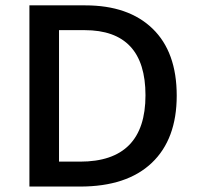

<svg xmlns="http://www.w3.org/2000/svg" viewBox="-20 -685 724 705"><path d="M274 -91.5Q514.2 -91.5 514.2 -335.2Q514.2 -574.3 290.7 -574.3H196.7V-91.5ZM293.2 -665.3Q452 -665.3 540.4 -579.6Q628.9 -493.9 628.9 -333.9Q628.9 -173.9 537.4 -87Q445.9 0 274 0H88V-665.3Z"/></svg>

Font: Khula Semibold
Style: Regular
Weight: 600
Designer: Erin McLaughlin, Steve Matteson
Version: Version 1.000;PS 1.0;hotconv 1.0.72;makeotf.lib2.5.5900; ttf